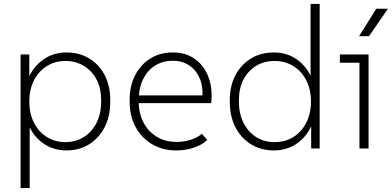

<svg xmlns="http://www.w3.org/2000/svg" viewBox="-20 -750 1980 970"><path d="M84 200V-475H128V-339L120 -348Q145 -410 196.5 -447.5Q248 -485 316 -485Q381 -485 431 -454.5Q481 -424 509 -370Q537 -316 537 -245V-236Q537 -163 509 -108Q481 -53 431 -21.5Q381 10 316 10Q249 10 197.5 -26.5Q146 -63 122 -125L130 -134V200ZM310 -32Q363 -32 404 -58Q445 -84 468 -130Q491 -176 491 -236V-245Q491 -304 468 -348Q445 -392 404 -417Q363 -442 310 -442Q258 -442 216.5 -416Q175 -390 151.5 -344Q128 -298 128 -237Q128 -177 151.5 -130.5Q175 -84 216.5 -58Q258 -32 310 -32Z M871 10Q802 10 748.5 -21.5Q695 -53 665 -108.5Q635 -164 635 -236V-246Q635 -316 662.5 -369.5Q690 -423 739 -454Q788 -485 853 -485Q918 -485 964 -452.5Q1010 -420 1032.5 -362.5Q1055 -305 1047 -229H668V-268H1021L1001 -246Q1008 -306 990.5 -350Q973 -394 937.5 -418.5Q902 -443 853 -443Q801 -443 762.5 -418Q724 -393 702.5 -349Q681 -305 681 -246V-236Q681 -177 705 -131Q729 -85 772 -59Q815 -33 872 -33Q911 -33 944 -44Q977 -55 1000 -74L1027 -43Q1001 -18 959.5 -4Q918 10 871 10Z M1363 10Q1298 10 1247.5 -21.5Q1197 -53 1169 -108Q1141 -163 1141 -236V-245Q1141 -316 1169.5 -370Q1198 -424 1248 -454.5Q1298 -485 1363 -485Q1431 -485 1481.5 -448.5Q1532 -412 1557 -350L1549 -340V-730H1595V0H1552V-137L1559 -129Q1535 -65 1483.5 -27.5Q1432 10 1363 10ZM1367 -32Q1421 -32 1462.5 -58Q1504 -84 1527.5 -130.5Q1551 -177 1551 -237Q1551 -298 1527.5 -344Q1504 -390 1462.5 -416Q1421 -442 1367 -442Q1314 -442 1273.5 -417Q1233 -392 1210 -348Q1187 -304 1187 -245V-236Q1187 -176 1210 -130Q1233 -84 1273.5 -58Q1314 -32 1367 -32Z M1796 0V-454L1816 -433H1697V-475H1842V0ZM1794 -567 1881 -706H1940L1844 -567Z"/></svg>

Font: SUSE ExtraLight
Style: Regular
Weight: 250
Designer: Rene Bieder
Foundry: SUSE
Version: Version 1.000